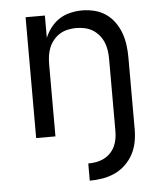

<svg xmlns="http://www.w3.org/2000/svg" viewBox="-52 -574 705 823"><g transform="rotate(-5 300.0 -163.0)"><path d="M301 202V128Q318 128 335 125Q352 122 367.5 114.5Q383 107 395.5 94.5Q408 82 415.5 66.5Q423 51 426 34Q429 17 429 0V-310Q429 -328 426.5 -346.5Q424 -365 417 -382Q410 -399 398 -413.5Q386 -428 370.5 -437.5Q355 -447 336.5 -451Q318 -455 300 -455Q282 -455 263.5 -451Q245 -447 229.5 -437.5Q214 -428 202 -413.5Q190 -399 183 -382Q176 -365 173.5 -346.5Q171 -328 171 -310V0H88V-520H171V-424Q181 -448 197 -468.5Q213 -489 234 -502.5Q255 -516 280.5 -522Q306 -528 332 -528Q358 -528 384.5 -521.5Q411 -515 433 -500Q455 -485 471 -462.5Q487 -440 496 -415Q505 -390 508.5 -363.5Q512 -337 512 -310V0Q512 28 506.5 55.5Q501 83 488 107Q475 131 454.5 150.5Q434 170 408.5 181.5Q383 193 355.5 197.5Q328 202 301 202Z"/></g></svg>

Font: Zed Sans Extended
Style: Regular
Weight: 400
Width: 7
Designer: Belleve Invis
Foundry: Belleve Invis
Version: Version 1.0.0; ttfautohint (v1.8.4)